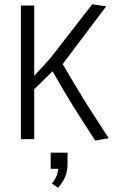

<svg xmlns="http://www.w3.org/2000/svg" viewBox="-20 -653 555 901"><path d="M426.8 6.8Q390.6 -48.3 354.5 -105.2Q318.4 -162.1 284.4 -219Q250.5 -275.9 219.7 -330.1L242.2 -333.5L125 -219.2L140.6 -256.3V0H78.1V-627H140.6V-275.4L126 -281.2L216.3 -379.9L412.6 -632.8L478.5 -623.5L260.7 -334.5L266.6 -365.2Q301.8 -304.2 338.6 -243.2Q375.5 -182.1 413.6 -122.6Q451.7 -63 490.2 -4.4ZM252.4 228 223.1 208.5Q240.2 188.5 247.1 167.7Q253.9 147 253.9 128.9L272.9 139.2H217.8V63.5H296.9V115.2Q296.9 151.9 284.7 179Q272.5 206.1 252.4 228Z"/></svg>

Font: Anaheim
Style: Regular
Weight: 400
Designer: Vernon Adams
Foundry: Vernon Adams
Version: Version 2.001